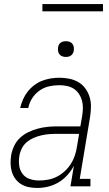

<svg xmlns="http://www.w3.org/2000/svg" viewBox="-20 -923 540 951"><path d="M165 8Q143 8 123 4Q103 0 86 -10Q69 -20 57 -36Q45 -52 39 -71Q33 -90 32.5 -111Q32 -132 35 -153Q39 -176 49.5 -199Q60 -222 78.5 -239.5Q97 -257 119.5 -268Q142 -279 166 -285.5Q190 -292 213.5 -294.5Q237 -297 260 -297H378L387 -349Q390 -368 390.5 -387.5Q391 -407 386 -425Q381 -443 371 -458Q361 -473 346 -483Q331 -493 312 -497Q293 -501 274 -501Q249 -501 223.5 -495.5Q198 -490 176 -474.5Q154 -459 139.5 -436.5Q125 -414 120 -388H80Q85 -410 94 -430.5Q103 -451 117 -469Q131 -487 149.5 -501Q168 -515 189 -523Q210 -531 231.5 -534.5Q253 -538 274 -538Q299 -538 323.5 -533Q348 -528 368.5 -516Q389 -504 403 -484.5Q417 -465 424 -442Q431 -419 430.5 -393.5Q430 -368 426 -343L375 -37H428V0H329L346 -102Q333 -77 313.5 -55.5Q294 -34 269.5 -19.5Q245 -5 218 1.5Q191 8 165 8ZM173 -29Q195 -29 217.5 -33Q240 -37 261 -47.5Q282 -58 300 -74.5Q318 -91 330.5 -110.5Q343 -130 350.5 -152Q358 -174 361 -196L372 -260H260Q241 -260 222.5 -258.5Q204 -257 184.5 -252.5Q165 -248 146.5 -240Q128 -232 112.5 -219Q97 -206 88 -188Q79 -170 76 -151Q72 -127 75 -103.5Q78 -80 91.5 -62Q105 -44 127 -36.5Q149 -29 173 -29ZM306 -641Q297 -641 288.5 -644Q280 -647 274.5 -654Q269 -661 267.5 -670.5Q266 -680 268 -690Q269 -696 272 -702Q275 -708 281 -712Q287 -716 293.5 -717.5Q300 -719 306 -719Q316 -719 324.5 -716Q333 -713 338.5 -706Q344 -699 345.5 -689.5Q347 -680 345 -670Q344 -664 340.5 -658Q337 -652 331.5 -648Q326 -644 319.5 -642.5Q313 -641 306 -641ZM190 -867V-903H490V-867Z"/></svg>

Font: Iosevka Slab XLtObl
Style: Regular
Weight: 200
Italic angle: -9°
Monospace: yes
Designer: Belleve Invis
Foundry: Belleve Invis
Version: Version 11.1.1; ttfautohint (v1.8.3)